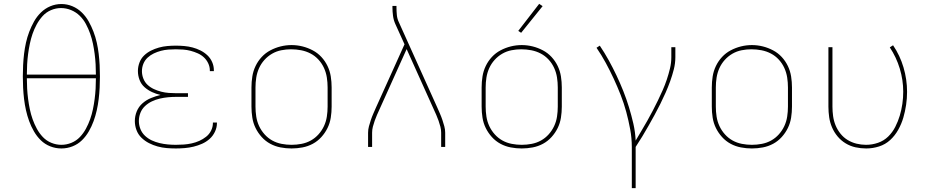

<svg xmlns="http://www.w3.org/2000/svg" viewBox="-20 -766 4840 1001"><path d="M300 8Q270 8 242 -3Q214 -14 193 -34.5Q172 -55 157 -81Q142 -107 132 -134.5Q122 -162 115.5 -191Q109 -220 105.5 -249.5Q102 -279 100.5 -308.5Q99 -338 99 -368Q99 -397 100.5 -426.5Q102 -456 105.5 -485.5Q109 -515 115.5 -544Q122 -573 132.5 -600.5Q143 -628 157.5 -654Q172 -680 193.5 -701Q215 -722 242.5 -733.5Q270 -745 300 -745Q330 -745 357.5 -733.5Q385 -722 406.5 -701Q428 -680 442.5 -654Q457 -628 467.5 -600.5Q478 -573 484.5 -544Q491 -515 494.5 -485.5Q498 -456 499.5 -426.5Q501 -397 501 -367Q501 -338 499.5 -308.5Q498 -279 494.5 -249.5Q491 -220 484.5 -191Q478 -162 468 -134.5Q458 -107 443 -81Q428 -55 407 -34.5Q386 -14 358 -3Q330 8 300 8ZM120 -377H480Q480 -404 478.5 -431Q477 -458 473.5 -485Q470 -512 464.5 -538.5Q459 -565 450 -590.5Q441 -616 428 -640.5Q415 -665 395.5 -684Q376 -703 350.5 -713.5Q325 -724 298 -724Q271 -724 245.5 -713Q220 -702 202 -682Q184 -662 171 -638Q158 -614 149.5 -589Q141 -564 135.5 -537.5Q130 -511 126.5 -484.5Q123 -458 121.5 -431Q120 -404 120 -377ZM300 -11Q327 -11 352.5 -21.5Q378 -32 396.5 -51.5Q415 -71 428 -95Q441 -119 450 -144.5Q459 -170 464.5 -196.5Q470 -223 473.5 -250Q477 -277 478.5 -304Q480 -331 480 -358H120Q120 -331 121.5 -304Q123 -277 126.5 -250Q130 -223 135.5 -196.5Q141 -170 150 -144.5Q159 -119 172 -95Q185 -71 203.5 -51.5Q222 -32 247.5 -21.5Q273 -11 300 -11Z M897 8Q873 8 849 6Q825 4 801.5 -2.5Q778 -9 756.5 -20Q735 -31 717.5 -48Q700 -65 691.5 -88Q683 -111 683 -135Q683 -161 693 -185.5Q703 -210 723 -227.5Q743 -245 767.5 -255Q792 -265 817 -271Q794 -276 772.5 -286Q751 -296 733.5 -311.5Q716 -327 707.5 -349.5Q699 -372 699 -396Q699 -418 707 -439.5Q715 -461 731 -476.5Q747 -492 767 -502Q787 -512 808.5 -518Q830 -524 852.5 -526Q875 -528 897 -528Q919 -528 941 -526Q963 -524 984 -518.5Q1005 -513 1025 -503Q1045 -493 1061 -478Q1077 -463 1086 -442.5Q1095 -422 1095 -400Q1095 -398 1095 -397Q1095 -396 1095 -395H1074Q1074 -396 1074 -397Q1074 -398 1074 -399Q1074 -418 1065.5 -436Q1057 -454 1043 -467Q1029 -480 1011 -488Q993 -496 974 -501Q955 -506 935.5 -507.5Q916 -509 897 -509Q877 -509 857.5 -507.5Q838 -506 819 -501Q800 -496 782 -487.5Q764 -479 749.5 -465.5Q735 -452 727.5 -433.5Q720 -415 720 -395Q720 -375 727.5 -356Q735 -337 749.5 -323.5Q764 -310 782.5 -301.5Q801 -293 820.5 -288Q840 -283 860 -281.5Q880 -280 900 -280H960V-261H900Q878 -261 856.5 -259Q835 -257 813.5 -252Q792 -247 772 -237.5Q752 -228 736 -213Q720 -198 712 -177.5Q704 -157 704 -135Q704 -114 712 -93.5Q720 -73 736 -58Q752 -43 771.5 -34Q791 -25 812 -20Q833 -15 854.5 -13Q876 -11 897 -11Q918 -11 938.5 -12.5Q959 -14 979.5 -18.5Q1000 -23 1019 -31.5Q1038 -40 1054.5 -53Q1071 -66 1080.5 -85Q1090 -104 1090 -125Q1090 -125 1090 -125.5Q1090 -126 1090 -127H1111Q1111 -126 1111 -125.5Q1111 -125 1111 -124Q1111 -101 1100.5 -79Q1090 -57 1072.5 -41.5Q1055 -26 1033.5 -16.5Q1012 -7 989.5 -1.5Q967 4 943.5 6Q920 8 897 8Z M1500 8Q1471 8 1442.5 2.5Q1414 -3 1389 -16.5Q1364 -30 1344.5 -51.5Q1325 -73 1312.5 -98.5Q1300 -124 1295.5 -152.5Q1291 -181 1291 -210V-310Q1291 -339 1295.5 -367.5Q1300 -396 1312.5 -422Q1325 -448 1344.5 -469Q1364 -490 1389.5 -503.5Q1415 -517 1443 -524Q1471 -531 1500 -531Q1529 -531 1557 -524Q1585 -517 1610.5 -503.5Q1636 -490 1655.5 -469Q1675 -448 1687.5 -422Q1700 -396 1704.5 -367.5Q1709 -339 1709 -310V-210Q1709 -181 1704.5 -152.5Q1700 -124 1687.5 -98.5Q1675 -73 1655.5 -51.5Q1636 -30 1611 -16.5Q1586 -3 1557.5 2.5Q1529 8 1500 8ZM1500 -11Q1526 -11 1552 -16Q1578 -21 1600.5 -33.5Q1623 -46 1640.5 -65.5Q1658 -85 1669 -108.5Q1680 -132 1684 -158Q1688 -184 1688 -210V-310Q1688 -336 1684 -362Q1680 -388 1669 -412Q1658 -436 1640 -455.5Q1622 -475 1599 -487Q1576 -499 1550 -504Q1524 -509 1497 -509Q1472 -509 1446.5 -504Q1421 -499 1398.5 -486Q1376 -473 1358.5 -453.5Q1341 -434 1330.5 -410.5Q1320 -387 1316 -361.5Q1312 -336 1312 -310V-210Q1312 -184 1316 -158Q1320 -132 1331 -108.5Q1342 -85 1359.5 -65.5Q1377 -46 1399.5 -33.5Q1422 -21 1448 -16Q1474 -11 1500 -11Z M1899 0V-74Q1899 -91 1903.5 -107.5Q1908 -124 1913.5 -140.5Q1919 -157 1926 -173Q1933 -189 1940 -205L2089 -535L2041 -641Q2032 -661 2029 -683.5Q2026 -706 2026 -728V-735H2047V-728Q2047 -708 2049 -687.5Q2051 -667 2060 -649L2260 -205Q2267 -189 2274 -173Q2281 -157 2286.5 -140.5Q2292 -124 2296.5 -107.5Q2301 -91 2301 -74V0H2280V-74Q2280 -90 2276 -105.5Q2272 -121 2266.5 -136.5Q2261 -152 2254.5 -167Q2248 -182 2241 -197L2100 -510L1959 -197Q1952 -182 1945.5 -167Q1939 -152 1933.5 -136.5Q1928 -121 1924 -105.5Q1920 -90 1920 -74V0Z M2700 8Q2671 8 2642.5 2.5Q2614 -3 2589 -16.5Q2564 -30 2544.5 -51.5Q2525 -73 2512.5 -98.5Q2500 -124 2495.5 -152.5Q2491 -181 2491 -210V-310Q2491 -339 2495.5 -367.5Q2500 -396 2512.5 -422Q2525 -448 2544.5 -469Q2564 -490 2589.5 -503.5Q2615 -517 2643 -524Q2671 -531 2700 -531Q2729 -531 2757 -524Q2785 -517 2810.5 -503.5Q2836 -490 2855.5 -469Q2875 -448 2887.5 -422Q2900 -396 2904.5 -367.5Q2909 -339 2909 -310V-210Q2909 -181 2904.5 -152.5Q2900 -124 2887.5 -98.5Q2875 -73 2855.5 -51.5Q2836 -30 2811 -16.5Q2786 -3 2757.5 2.5Q2729 8 2700 8ZM2700 -11Q2726 -11 2752 -16Q2778 -21 2800.5 -33.5Q2823 -46 2840.5 -65.5Q2858 -85 2869 -108.5Q2880 -132 2884 -158Q2888 -184 2888 -210V-310Q2888 -336 2884 -362Q2880 -388 2869 -412Q2858 -436 2840 -455.5Q2822 -475 2799 -487Q2776 -499 2750 -504Q2724 -509 2697 -509Q2672 -509 2646.5 -504Q2621 -499 2598.5 -486Q2576 -473 2558.5 -453.5Q2541 -434 2530.5 -410.5Q2520 -387 2516 -361.5Q2512 -336 2512 -310V-210Q2512 -184 2516 -158Q2520 -132 2531 -108.5Q2542 -85 2559.5 -65.5Q2577 -46 2599.5 -33.5Q2622 -21 2648 -16Q2674 -11 2700 -11ZM2697 -595 2682 -605 2791 -746 2809 -734Z M3274 215V0Q3274 -46 3265.5 -92Q3257 -138 3245 -182.5Q3233 -227 3216 -270.5Q3199 -314 3179.5 -356Q3160 -398 3138 -438.5Q3116 -479 3090 -517L3107 -528Q3132 -491 3153.5 -452Q3175 -413 3194 -373Q3213 -333 3229.5 -291.5Q3246 -250 3259 -207.5Q3272 -165 3282 -121.5Q3292 -78 3294 -33Q3309 -59 3324.5 -84.5Q3340 -110 3354.5 -136Q3369 -162 3383 -188.5Q3397 -215 3410 -242Q3423 -269 3435 -296Q3447 -323 3456.5 -351.5Q3466 -380 3473 -409Q3480 -438 3480 -468V-520H3501V-468Q3501 -436 3493 -404.5Q3485 -373 3474 -342.5Q3463 -312 3450 -282.5Q3437 -253 3422.5 -224Q3408 -195 3392.5 -166.5Q3377 -138 3361 -110Q3345 -82 3328.5 -54.5Q3312 -27 3294 0V215Z M3900 8Q3871 8 3842.5 2.5Q3814 -3 3789 -16.5Q3764 -30 3744.5 -51.5Q3725 -73 3712.5 -98.5Q3700 -124 3695.5 -152.5Q3691 -181 3691 -210V-310Q3691 -339 3695.5 -367.5Q3700 -396 3712.5 -422Q3725 -448 3744.5 -469Q3764 -490 3789.5 -503.5Q3815 -517 3843 -524Q3871 -531 3900 -531Q3929 -531 3957 -524Q3985 -517 4010.5 -503.5Q4036 -490 4055.5 -469Q4075 -448 4087.5 -422Q4100 -396 4104.5 -367.5Q4109 -339 4109 -310V-210Q4109 -181 4104.5 -152.5Q4100 -124 4087.5 -98.5Q4075 -73 4055.5 -51.5Q4036 -30 4011 -16.5Q3986 -3 3957.5 2.5Q3929 8 3900 8ZM3900 -11Q3926 -11 3952 -16Q3978 -21 4000.5 -33.5Q4023 -46 4040.5 -65.5Q4058 -85 4069 -108.5Q4080 -132 4084 -158Q4088 -184 4088 -210V-310Q4088 -336 4084 -362Q4080 -388 4069 -412Q4058 -436 4040 -455.5Q4022 -475 3999 -487Q3976 -499 3950 -504Q3924 -509 3897 -509Q3872 -509 3846.5 -504Q3821 -499 3798.5 -486Q3776 -473 3758.5 -453.5Q3741 -434 3730.5 -410.5Q3720 -387 3716 -361.5Q3712 -336 3712 -310V-210Q3712 -184 3716 -158Q3720 -132 3731 -108.5Q3742 -85 3759.5 -65.5Q3777 -46 3799.5 -33.5Q3822 -21 3848 -16Q3874 -11 3900 -11Z M4496 8Q4468 8 4440.5 2Q4413 -4 4389 -18.5Q4365 -33 4347 -54.5Q4329 -76 4318 -101.5Q4307 -127 4303 -154.5Q4299 -182 4299 -210V-520H4320V-210Q4320 -185 4323.5 -160Q4327 -135 4336.5 -112Q4346 -89 4362 -69Q4378 -49 4399.5 -36Q4421 -23 4445.5 -17Q4470 -11 4495 -11Q4527 -11 4557.5 -21.5Q4588 -32 4610.5 -54Q4633 -76 4647.5 -104.5Q4662 -133 4671 -163Q4680 -193 4684.5 -224.5Q4689 -256 4689 -288Q4689 -349 4671 -408.5Q4653 -468 4619 -519L4636 -530Q4672 -477 4690.5 -414.5Q4709 -352 4709 -287Q4709 -253 4704 -219Q4699 -185 4689.5 -152.5Q4680 -120 4663 -89.5Q4646 -59 4621 -36Q4596 -13 4563 -2.5Q4530 8 4496 8Z"/></svg>

Font: Zed Sans Thin Extended
Style: Regular
Weight: 100
Width: 7
Designer: Belleve Invis
Foundry: Belleve Invis
Version: Version 1.0.0; ttfautohint (v1.8.4)